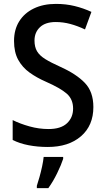

<svg xmlns="http://www.w3.org/2000/svg" viewBox="-20 -744 541 985"><path d="M459 -195Q459 -100 395.5 -45Q332 10 225 10Q173 10 126.5 1Q80 -8 45 -26V-128Q83 -109 131.5 -95.5Q180 -82 229 -82Q292 -82 323.5 -111.5Q355 -141 355 -187Q355 -235 322.5 -263.5Q290 -292 215 -325Q169 -345 132 -371.5Q95 -398 73.5 -437Q52 -476 52 -534Q52 -592 78.5 -634.5Q105 -677 153.5 -700.5Q202 -724 267 -724Q318 -724 363 -713Q408 -702 449 -683L416 -593Q378 -611 341 -621Q304 -631 266 -631Q213 -631 185 -604.5Q157 -578 157 -536Q157 -503 170 -481Q183 -459 212 -441Q241 -423 290 -401Q372 -364 415.5 -318.5Q459 -273 459 -195ZM304 71Q294 102 273 145Q252 188 228 221H169V209Q175 191 182.5 164.5Q190 138 196 110Q202 82 204 61H304Z"/></svg>

Font: Noto Sans Malayalam SemiCondensed Medium
Style: Regular
Weight: 500
Width: 4
Designer: Jelle Bosma - Monotype Design Team
Foundry: Monotype Imaging Inc.
Version: Version 2.104; ttfautohint (v1.8.4.7-5d5b)